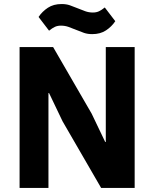

<svg xmlns="http://www.w3.org/2000/svg" viewBox="-20 -931 764 951"><path d="M290 -330 223 -470H220V0H77V-698H243L434 -368L501 -228H504V-698H647V0H481ZM437 -762Q414 -762 396.5 -768Q379 -774 360 -782Q338 -791 320 -797.5Q302 -804 282 -804Q265 -804 252 -798Q239 -792 223 -779L171 -847Q189 -874 217 -892.5Q245 -911 285 -911Q308 -911 325.5 -905Q343 -899 362 -891Q384 -882 402 -875.5Q420 -869 440 -869Q457 -869 470 -875Q483 -881 499 -894L551 -826Q533 -799 505 -780.5Q477 -762 437 -762Z"/></svg>

Font: IBM Plex Sans Hebrew
Style: Bold
Weight: 700
Designer: Mike Abbink, Paul van der Laan, Pieter van Rosmalen, Yanek Iontef
Foundry: Bold Monday
Version: Version 1.2